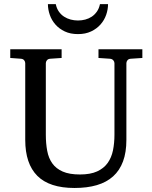

<svg xmlns="http://www.w3.org/2000/svg" viewBox="-20 -915 752 951"><path d="M627 -624Q616.2 -623 611.1 -616.2Q606 -609.4 606 -602.1V-222.2Q606 -160.6 589.4 -115.7Q572.8 -70.8 540.3 -41.5Q507.8 -12.2 459.7 2Q411.6 16.1 349.1 16.1Q225.1 16.1 165 -43.9Q105 -104 105 -222.2V-602.1Q105 -609.4 99.9 -616.2Q94.7 -623 84 -624L30.8 -627.9V-670.9H285.2V-627.9L228 -624Q217.3 -623 212.2 -616.2Q207 -609.4 207 -602.1V-248Q207 -204.1 213.9 -167.7Q220.7 -131.3 239.3 -105.5Q257.8 -79.6 290.8 -65.2Q323.7 -50.8 376 -50.8Q427.7 -50.8 460.9 -65.9Q494.1 -81.1 513.2 -107.7Q532.2 -134.3 539.6 -170.4Q546.9 -206.5 546.9 -248V-602.1Q546.9 -609.4 541.3 -616.2Q535.6 -623 524.9 -624L467.8 -627.9V-670.9H685.1V-627.9ZM515.1 -894.5Q515.1 -868.2 505.9 -841.6Q496.6 -814.9 477.8 -793.7Q459 -772.5 431.2 -759.3Q403.3 -746.1 366.2 -746.1Q328.6 -746.1 300.8 -759.3Q272.9 -772.5 254.4 -793.7Q235.8 -814.9 226.6 -841.6Q217.3 -868.2 217.3 -894.5H256.3Q260.7 -873 271.5 -857.7Q282.2 -842.3 297.4 -832.5Q312.5 -822.8 330.1 -818.1Q347.7 -813.5 366.2 -813.5Q384.8 -813.5 402.3 -818.1Q419.9 -822.8 434.6 -832.5Q449.2 -842.3 460 -857.7Q470.7 -873 475.1 -894.5Z"/></svg>

Font: Charis SIL APac
Style: Regular
Weight: 400
Foundry: SIL International
Version: Version 5.000